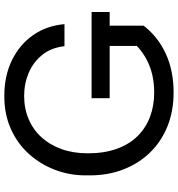

<svg xmlns="http://www.w3.org/2000/svg" viewBox="12 -802 808 871"><g transform="rotate(-90 415.5 -366.0)"><path d="M432 18Q347 18 278 -10Q209 -38 159.5 -89Q110 -140 83 -209.5Q56 -279 56 -361V-383Q56 -453 80.5 -518.5Q105 -584 151.5 -636.5Q198 -689 265 -719.5Q332 -750 416 -750Q507 -750 578 -715.5Q649 -681 692 -619.5Q735 -558 742 -477H642Q635 -538 602 -578.5Q569 -619 520.5 -639.5Q472 -660 416 -660Q359 -660 311 -639.5Q263 -619 228.5 -581Q194 -543 175 -490Q156 -437 156 -371Q156 -296 176.5 -239.5Q197 -183 234 -145.5Q271 -108 321.5 -89Q372 -70 432 -70Q517 -70 581.5 -104.5Q646 -139 679 -194L643 -75V-292H735V-118Q686 -54 609 -18Q532 18 432 18ZM797 -272H406V-354H797Z"/></g></svg>

Font: Sora Variable
Style: Regular
Weight: 400
Designer: Jonathan Barnbrook, Julián Moncada
Foundry: Barnbrook Fonts
Version: Version 2.000